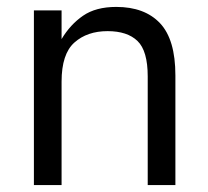

<svg xmlns="http://www.w3.org/2000/svg" viewBox="-20 -535 602 555"><path d="M158 0H78V-505H158V-422Q183 -464 220 -489.5Q257 -515 316 -515Q398 -515 442.5 -468Q487 -421 487 -317V0H407V-314Q407 -388 377.5 -416.5Q348 -445 291 -445Q232 -445 195 -412Q158 -379 158 -299Z"/></svg>

Font: 42dot Sans
Style: Regular
Weight: 400
Designer: 42dot
Version: Version 1.000